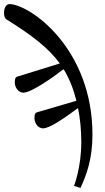

<svg xmlns="http://www.w3.org/2000/svg" viewBox="-39 -707 517 947"><path d="M358 220C388 154 417 78 417 -43C417 -469 110 -684 8 -687C-4 -687 -19 -675 -19 -643C-19 -632 -18 -618 -5 -610C122 -531 202 -468 256 -394C199 -376 80 -340 46 -329C35 -325 34 -314 34 -299C34 -282 47 -250 77 -250C116 -250 230 -331 272 -364H276C303 -319 323 -269 338 -210C276 -191 175 -163 143 -153C132 -149 131 -138 131 -123C131 -106 144 -74 174 -74C208 -74 292 -134 344 -173H346C356 -123 362 -68 362 -6C362 120 326 210 326 210Z"/></svg>

Font: STIX Two Text
Style: Regular
Weight: 400
Designer: Ross Mills, John Hudson & Paul Hanslow, Tiro Typeworks Ltd; with prior portions MicroPress Inc., and Coen Hoffman.
Foundry: Tiro Typeworks Ltd
Version: Version 2.13 b171